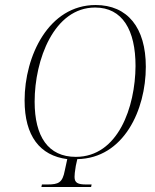

<svg xmlns="http://www.w3.org/2000/svg" viewBox="-20 -745 617 765"><path d="M145 0H343L345 -10H323C291 -10 277 -16 277 -40C277 -48 278 -61 282 -84L288 -111C473 -114 561 -307 561 -479C561 -635 488 -725 361 -725C174 -725 78 -522 78 -345C78 -203 139 -125 248 -111L238 -65C229 -17 213 -10 169 -10H147ZM282 -120C172 -120 118 -201 118 -340C118 -507 195 -715 359 -715C468 -715 520 -625 520 -482C519 -319 451 -120 282 -120Z"/></svg>

Font: Noto Serif Display ExtraCondensed ExtraLight
Style: Italic
Weight: 200
Width: 2
Italic angle: -12°
Designer: Monotype Design Team
Foundry: Monotype Imaging Inc.
Version: Version 2.009